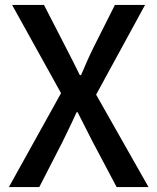

<svg xmlns="http://www.w3.org/2000/svg" viewBox="-20 -757 636 777"><path d="M16 0H139L233 -183C251 -221 270 -258 290 -303H294C317 -258 336 -221 355 -183L452 0H581L369 -374L567 -737H445L358 -564C341 -530 327 -497 308 -453H303C281 -497 265 -530 247 -564L158 -737H29L227 -380Z"/></svg>

Font: Noto Sans JP Medium
Style: Regular
Weight: 500
Designer: Ryoko NISHIZUKA  (kana, bopomofo & ideographs); Paul D. Hunt (Latin, Greek & Cyrillic); Sandoll Communications , Soo-you
Foundry: Adobe
Version: Version 2.002;hotconv 1.0.116;makeotfexe 2.5.65601